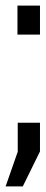

<svg xmlns="http://www.w3.org/2000/svg" viewBox="-20 -539 162 682"><path d="M42 -416V-519H122V-416ZM0 123 43 0V-103H122V-1L61 123Z"/></svg>

Font: Homenaje
Style: Regular
Weight: 400
Designer: Constanza Artigas Preller, Agustina Mingote
Foundry: Constanza Artigas Preller, Agustina Mingote
Version: Version 1.100